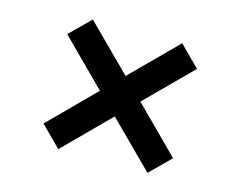

<svg xmlns="http://www.w3.org/2000/svg" viewBox="-93 -857 1187 949"><g transform="rotate(15 500.0 -382.0)"><path d="M168.9 -610.4 272.5 -712.9 501 -485.4 729.5 -713.9 833 -610.4 604.5 -381.8 833 -153.3 729.5 -50.8 501 -278.3 273.4 -49.8 169.9 -153.3 397.5 -381.8Z"/></g></svg>

Font: GenEi M Gothic v2 Heavy
Style: Regular
Weight: 800
Version: Version 2.0